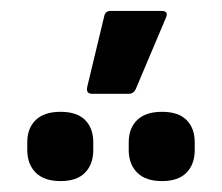

<svg xmlns="http://www.w3.org/2000/svg" viewBox="-20 -895 407 352"><path d="M149 -723Q137 -723 140 -736L171 -865Q173 -875 183 -875H276Q290 -875 284 -862L229 -732Q225 -723 216 -723ZM91 -563Q61 -563 45.5 -578.5Q30 -594 30 -620V-634Q30 -660 45.5 -675Q61 -690 91 -690Q121 -690 136 -675Q151 -660 151 -634V-620Q151 -594 136 -578.5Q121 -563 91 -563ZM277 -563Q247 -563 231.5 -578.5Q216 -594 216 -620V-634Q216 -660 231.5 -675Q247 -690 277 -690Q307 -690 322 -675Q337 -660 337 -634V-620Q337 -594 322 -578.5Q307 -563 277 -563Z"/></svg>

Font: Sofia Sans Semi Condensed
Style: Bold
Weight: 700
Designer: Botio Nikoltchev, Ani Petrova
Foundry: lettersoup
Version: Version 4.100; ttfautohint (v1.8.4.7-5d5b)